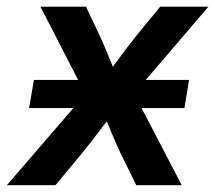

<svg xmlns="http://www.w3.org/2000/svg" viewBox="-51 -542 630 562"><path d="M34.2 -225.6 48.3 -308.1H502.4L488.8 -225.6ZM-30.8 0 230.5 -303.2 216.8 -231.9 67.4 -522.5H200.7L240.7 -438Q256.3 -403.8 269.3 -371.3Q282.2 -338.9 295.4 -306.6H249.5Q273.9 -338.9 297.6 -371.3Q321.3 -403.8 348.6 -438L418 -522.5H559.1L310.1 -231.4L323.2 -302.7L481 0H347.7L300.8 -95.7Q285.2 -129.4 272.5 -160.6Q259.8 -191.9 245.6 -223.1H288.6Q264.6 -191.9 241.5 -160.6Q218.3 -129.4 190.9 -95.7L111.3 0Z"/></svg>

Font: Inter 28pt SemiBold
Style: Italic
Weight: 600
Italic angle: -9.3988°
Designer: Rasmus Andersson
Foundry: rsms
Version: Version 4.001;git-66647c0bb